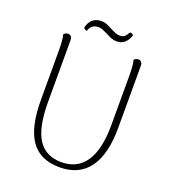

<svg xmlns="http://www.w3.org/2000/svg" viewBox="-149 -937 945 1060"><g transform="rotate(20 323.0 -407.0)"><path d="M553 -304Q553 -148 494.5 -68Q436 12 322 12Q208 12 153.5 -65Q99 -142 99 -304V-594Q99 -656 91 -686Q102 -697 116 -697Q127 -697 133.5 -689.5Q140 -682 140 -669V-304Q140 -157 184.5 -87.5Q229 -18 322 -18Q416 -18 464 -90.5Q512 -163 512 -304V-594Q512 -661 504 -686Q515 -697 529 -697Q540 -697 546.5 -689.5Q553 -682 553 -669ZM381 -749Q364 -749 348.5 -755Q333 -761 315 -771Q296 -780 285 -784.5Q274 -789 261 -789Q219 -789 207 -748H205Q197 -748 187 -758Q194 -792 214.5 -809Q235 -826 264 -826Q281 -826 294.5 -821Q308 -816 328 -805Q348 -795 360 -790Q372 -785 386 -785Q404 -785 414 -793.5Q424 -802 434 -821Q447 -821 455 -812Q447 -784 428 -766.5Q409 -749 381 -749Z"/></g></svg>

Font: Arima Madurai ExtraLight
Style: Regular
Weight: 275
Designer: Joana Correia and Natanael Gama
Foundry: NDISCOVER
Version: Version 1.020